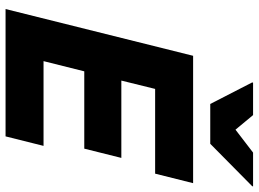

<svg xmlns="http://www.w3.org/2000/svg" viewBox="-140 -791 931 691"><g transform="rotate(90 325.5 -445.5)"><path d="M470.8 0H12.5L180.8 -675H639.2L605 -538.3H300L270 -416.7H548.3L515 -283.3H236.7L200 -136.7H505ZM354.2 -736.7 276.7 -887.5 277.5 -890.8H394.2L446.7 -827.5L529.2 -890.8H650.8L650 -887.5L497.5 -736.7Z"/></g></svg>

Font: Funnel Sans ExtraBold
Style: Italic
Weight: 800
Italic angle: -14.036°
Version: Version 1.000; Beta; Release 5; Build 24; ttfautohint (v1.8.